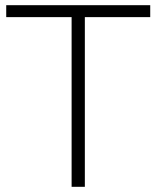

<svg xmlns="http://www.w3.org/2000/svg" viewBox="-20 -720 603 740"><path d="M256 -654H4V-700H559V-654H307V0H256Z"/></svg>

Font: Idrija Light
Style: Regular
Weight: 300
Designer: Julieta Ulanovsky
Foundry: Julieta Ulanovsky
Version: Version 7.200